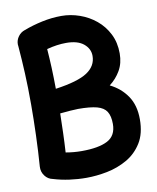

<svg xmlns="http://www.w3.org/2000/svg" viewBox="-87 -790 748 914"><g transform="rotate(-10 287.5 -333.0)"><path d="M555.2 -173.8Q555.2 -104.5 527.1 -59.6Q499 -14.6 454.1 11Q409.2 36.6 357.2 46.9Q305.2 57.1 256.8 57.1Q215.8 57.1 175.3 51.5Q134.8 45.9 98.1 34.7Q74.7 30.3 60.1 10.7Q45.4 -8.8 46.9 -33.7Q52.2 -105 54.9 -184.1Q57.6 -263.2 57.6 -332Q57.6 -416.5 54.4 -482.9Q51.3 -549.3 45.9 -615.2Q44.9 -620.6 44.9 -625.5Q44.9 -646 57.4 -663.1Q69.8 -680.2 89.4 -686.5Q131.8 -702.6 178.7 -712.6Q225.6 -722.7 272.5 -722.7Q316.9 -722.7 360.1 -707.5Q403.3 -692.4 438.2 -663.6Q473.1 -634.8 494.1 -593.3Q515.1 -551.8 515.1 -499Q515.1 -452.1 494.9 -417Q474.6 -381.8 441.9 -356.9Q493.7 -331.5 524.4 -286.4Q555.2 -241.2 555.2 -173.8ZM272.5 -592.3Q228.5 -592.3 178.7 -579.1Q182.1 -534.2 184.1 -487.5Q186 -440.9 186.5 -385.7Q294.9 -400.9 340.3 -430.9Q385.7 -460.9 385.7 -509.8Q385.7 -544.4 356.7 -568.4Q327.6 -592.3 272.5 -592.3ZM273.9 -272.9Q260.7 -272.9 236.1 -271Q211.4 -269 186.5 -266.6Q185.5 -221.2 184.1 -173.1Q182.6 -125 179.7 -79.1Q218.3 -72.3 256.8 -72.3Q338.9 -72.3 381.8 -94.7Q424.8 -117.2 424.8 -173.8Q424.8 -212.4 411.1 -233.9Q397.5 -255.4 364.7 -264.2Q332 -272.9 273.9 -272.9Z"/></g></svg>

Font: Mikhak-DS2-FD Bold
Style: Regular
Weight: 700
Designer: Amin Abedi
Version: Version 3.4